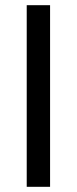

<svg xmlns="http://www.w3.org/2000/svg" viewBox="-20 -720 296 740"><path d="M83 -700H173V0H83Z"/></svg>

Font: Retni Sans Medium
Style: Regular
Weight: 500
Designer: Vitaly Kuzmin
Foundry: ParaType Ltd.
Version: Version 1.00;March 2, 2019;FontCreator 11.5.0.2425 64-bit; t